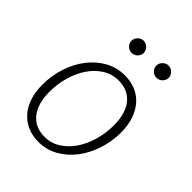

<svg xmlns="http://www.w3.org/2000/svg" viewBox="-197 -793 907 907"><g transform="rotate(45 256.5 -339.0)"><path d="M39 0ZM220.5 -31Q264 -31 299.8 -53.8Q335.5 -76.5 361 -114.2Q386.5 -152 400.2 -200.8Q414 -249.5 414 -301Q414 -381 378.5 -424Q343 -467 280 -467Q236.5 -467 200.8 -444.5Q165 -422 139.8 -384.8Q114.5 -347.5 100.5 -299Q86.5 -250.5 86.5 -198Q86.5 -118.5 121.8 -74.8Q157 -31 220.5 -31ZM216.5 6.5Q176.5 6.5 143.8 -7.5Q111 -21.5 87.8 -48Q64.5 -74.5 51.8 -112.2Q39 -150 39 -198Q39 -258.5 57 -314Q75 -369.5 107.8 -412Q140.5 -454.5 185.5 -479.8Q230.5 -505 284.5 -505Q324.5 -505 357.2 -491Q390 -477 413.2 -450.5Q436.5 -424 449.2 -386.2Q462 -348.5 462 -301.5Q462 -241 443.8 -185.5Q425.5 -130 393 -87.2Q360.5 -44.5 315.5 -19Q270.5 6.5 216.5 6.5ZM272 -642Q272 -634 268.5 -626.8Q265 -619.5 259.5 -614Q254 -608.5 246.2 -605.2Q238.5 -602 230.5 -602Q222.5 -602 215.2 -605.2Q208 -608.5 202.2 -614Q196.5 -619.5 193.2 -626.8Q190 -634 190 -642Q190 -650.5 193.2 -658Q196.5 -665.5 202.2 -671.2Q208 -677 215.2 -680.2Q222.5 -683.5 230.5 -683.5Q238.5 -683.5 246.2 -680.2Q254 -677 259.5 -671.2Q265 -665.5 268.5 -658Q272 -650.5 272 -642ZM438.5 -642Q438.5 -634 435 -626.8Q431.5 -619.5 426 -614Q420.5 -608.5 412.8 -605.2Q405 -602 397 -602Q388.5 -602 381.2 -605.2Q374 -608.5 368.2 -614Q362.5 -619.5 359.2 -626.8Q356 -634 356 -642Q356 -650.5 359.2 -658Q362.5 -665.5 368.2 -671.2Q374 -677 381.2 -680.2Q388.5 -683.5 397 -683.5Q405 -683.5 412.8 -680.2Q420.5 -677 426 -671.2Q431.5 -665.5 435 -658Q438.5 -650.5 438.5 -642Z"/></g></svg>

Font: Lato Light
Style: Italic
Weight: 300
Italic angle: -7°
Designer: Lukasz Dziedzic
Foundry: tyPoland Lukasz Dziedzic
Version: Version 2.007; 2014-02-27